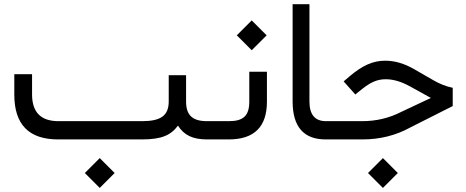

<svg xmlns="http://www.w3.org/2000/svg" viewBox="-20 -671 2243 924"><path d="M460 233.4 531.7 161.6 460 89.8 388.2 161.6ZM836.4 -66.4C865.7 -21 906.2 0 977.1 0H987.3C994.6 0 998.5 -14.2 998.5 -42V-47.4C998.5 -74.2 994.6 -87.9 987.3 -87.9H976.6C904.3 -87.9 875.5 -118.2 875.5 -183.1V-309.1H792V-183.1C792 -114.7 753.9 -87.9 663.6 -87.9H261.2C176.8 -87.9 134.3 -130.9 134.3 -216.3V-314H48.8V-215.8C48.8 -71.8 119.1 0 259.8 0H662.6C710.4 0 747.1 -5.4 772.9 -16.1C798.8 -26.4 819.8 -43.5 836.4 -66.4Z M981.9 -87.9C973.6 -87.9 969.7 -74.2 969.7 -47.4V-42C969.7 -14.2 973.6 0 981.9 0H1080.6C1203.1 0 1264.6 -60.5 1264.6 -181.6V-325.7H1179.7V-182.1C1179.7 -112.3 1149.4 -87.9 1081.1 -87.9ZM1191.4 -429.2 1263.2 -501 1191.4 -572.8 1119.6 -501Z M1581.1 -47.4C1581.1 -74.2 1577.1 -87.9 1569.8 -87.9H1548.8C1495.6 -87.9 1469.2 -119.6 1469.2 -182.6V-650.9H1388.2V-183.1C1388.2 -61 1441.4 0 1547.4 0H1569.8C1577.1 0 1581.1 -14.2 1581.1 -42Z M1822.8 233.4 1894.5 161.6 1822.8 89.8 1751 161.6ZM1564.5 -87.9C1556.2 -87.9 1552.2 -74.2 1552.2 -47.4V-42C1552.2 -14.2 1556.2 0 1564.5 0H1724.1C1807.6 0 1884.8 -19 1954.6 -57.6L2158.7 -160.6V-248.5C2127 -254.9 2096.2 -267.1 2065.9 -284.7L1973.6 -337.9C1926.3 -365.2 1879.9 -378.9 1834 -378.9C1773.9 -378.9 1724.1 -355.5 1663.6 -304.7L1633.8 -279.3L1689.9 -216.3L1724.6 -244.1C1765.1 -275.9 1795.9 -289.6 1836.9 -289.6C1873.5 -289.6 1912.6 -277.8 1954.6 -254.4L2053.7 -199.7L1911.6 -132.8C1853.5 -103 1791 -87.9 1723.1 -87.9Z"/></svg>

Font: Shabnam
Style: Regular
Weight: 400
Foundry: DejaVu fonts team - Redesigned by Saber Rastikerdar - Based on Vazir font
Version: Version 5.0.1